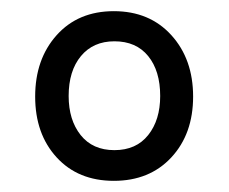

<svg xmlns="http://www.w3.org/2000/svg" viewBox="-20 -748 410 344"><path d="M184 -424Q120 -424 81.5 -466Q43 -508 43 -575Q43 -642 81.5 -685Q120 -728 184 -728Q248 -728 287 -685Q326 -642 326 -575Q326 -508 287 -466Q248 -424 184 -424ZM185 -479Q224 -479 245.5 -506Q267 -533 267 -576Q267 -621 245.5 -647.5Q224 -674 185 -674Q147 -674 125 -647.5Q103 -621 103 -576Q103 -533 124.5 -506Q146 -479 185 -479Z"/></svg>

Font: Noto Serif Sinhala SemiCondensed Medium
Style: Regular
Weight: 500
Width: 4
Designer: Jelle Bosma - Monotype Design Team
Foundry: Monotype Imaging Inc.
Version: Version 2.007; ttfautohint (v1.8.4.7-5d5b)